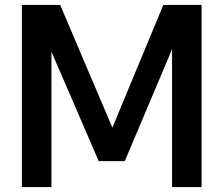

<svg xmlns="http://www.w3.org/2000/svg" viewBox="-20 -760 908 780"><path d="M69 0V-740H224.5L436.5 -241.5L643.5 -740H799V0H679V-560L487 -105.5H381L189 -550V0Z"/></svg>

Font: Encode Sans SmCnd SmBold
Style: Regular
Weight: 600
Width: 4
Designer: Multiple Designers
Foundry: Impallari Type
Version: Version 3.002; ttfautohint (v1.8.3) -l 8 -r 50 -G 200 -x 14 